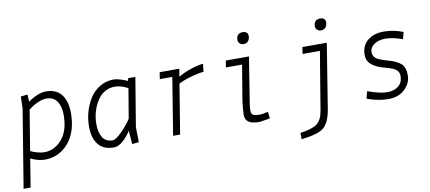

<svg xmlns="http://www.w3.org/2000/svg" viewBox="-74 -935 3148 1404"><g transform="rotate(-10 1500.0 -233.0)"><path d="M2 192 97 -389 99 -476 150 -482 152 -428Q227 -481 287 -481Q373 -481 411 -416.5Q449 -352 436 -238.5Q423 -125 355.5 -58Q288 9 194 9Q144 9 88 -18L54 192ZM146 -371 97 -72Q114 -62 145 -53.5Q176 -45 198 -45Q267 -45 319 -97.5Q371 -150 381.5 -237.5Q392 -325 366.5 -377Q341 -429 281.5 -429Q222 -429 146 -371Z M705 -44Q731 -44 781 -96.5Q831 -149 848 -180L885 -400Q831 -428 791 -428Q704 -428 656 -351.5Q608 -275 608 -180Q608 -121 631 -82.5Q654 -44 705 -44ZM706 9Q629 9 590.5 -39Q552 -87 552 -173Q552 -282 608 -376Q636 -422 683 -451.5Q730 -481 790 -481Q809 -481 840 -471.5Q871 -462 890 -452L896 -472H949L889 -110L891 2L841 8L833 -93Q811 -55 775 -23Q739 9 706 9Z M1258 -367 1198 0H1146L1215 -425H1122L1130 -475H1276L1266 -417Q1299 -438 1355 -457.5Q1411 -477 1453 -481L1446 -422Q1407 -419 1348 -402Q1289 -385 1258 -367Z M1731 -616Q1735 -658 1780 -658Q1797 -658 1808 -648Q1819 -638 1817 -616Q1811 -571 1769 -571Q1753 -571 1741 -582.5Q1729 -594 1731 -616ZM1865 -2 1859 -52Q1817 -42 1793 -42Q1742 -42 1736 -67Q1730 -92 1743 -162L1793 -475H1621L1613 -425H1733L1689 -160Q1682 -103 1681 -65Q1680 -27 1704 -8.5Q1728 10 1787 10Z M2371 -475 2293 10Q2280 88 2245 128Q2216 161 2143 176Q2114 182 2067 188V141Q2156 129 2192 101.5Q2228 74 2239 9L2311 -425H2182L2190 -475ZM2306 -616Q2310 -658 2355 -658Q2372 -658 2383 -648Q2394 -638 2392 -616Q2386 -571 2344 -571Q2328 -571 2316 -582.5Q2304 -594 2306 -616Z M2586 -21 2600 -75Q2690 -42 2743 -42Q2796 -42 2828 -68Q2860 -94 2860 -143Q2860 -172 2839 -189Q2818 -206 2756 -222Q2694 -238 2661 -266Q2628 -294 2628 -338Q2628 -407 2674 -445Q2720 -483 2794 -483Q2868 -483 2938 -455L2924 -404Q2850 -430 2798 -430Q2746 -430 2713.5 -407Q2681 -384 2681 -352Q2681 -320 2704 -302Q2728 -286 2792 -268Q2856 -250 2884.5 -223Q2913 -196 2913 -138Q2913 -80 2866.5 -35.5Q2820 9 2745 9Q2670 9 2586 -21Z"/></g></svg>

Font: Lekton
Style: Italic
Weight: 400
Italic angle: -9.3°
Designer: Paolo Mazzetti, Luciano Perondi, Raffaele Flato, Elena Papassissa, Emilio Macchia, Michela Povoleri, Tobias Seemiller, R
Version: Version 3.000